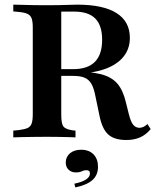

<svg xmlns="http://www.w3.org/2000/svg" viewBox="-20 -591 668 826"><path d="M121 -145.2V-472.6Q121 -498.4 116.1 -511.7Q111.3 -525 98.8 -531Q86.3 -537.1 62.1 -539.5L37.1 -541.9V-571Q52.4 -571 74.6 -570.2Q96.8 -569.4 122.2 -569Q147.6 -568.5 171.8 -568.5H181.5Q211.3 -568.5 235.9 -569Q260.5 -569.4 279.8 -570.2Q299.2 -571 312.1 -571Q424.2 -571 481.5 -534.7Q538.7 -498.4 538.7 -428.2Q538.7 -379.8 509.7 -345.2Q480.6 -310.5 426.2 -292.3Q371.8 -274.2 294.4 -274.2H187.9V-293.5H294.4Q357.3 -293.5 388.3 -325Q419.4 -356.5 419.4 -420.2Q419.4 -481.5 389.9 -511.3Q360.5 -541.1 298.4 -541.1H243.5V-145.2ZM523.4 11.3Q471.8 11.3 445.6 -12.5Q419.4 -36.3 408.1 -92.7L390.3 -178.2Q383.9 -212.1 373 -230.6Q362.1 -249.2 343.5 -256.9Q325 -264.5 295.2 -264.5H194.4V-283.9H287.9Q365.3 -283.9 412.5 -272.2Q459.7 -260.5 484.7 -231.5Q509.7 -202.4 521.8 -150L534.7 -98.4Q542.7 -66.9 553.2 -54Q563.7 -41.1 581.5 -41.1Q590.3 -41.9 598 -45.6Q605.6 -49.2 614.5 -57.3L628.2 -35.5Q608.1 -11.3 582.7 0Q557.3 11.3 523.4 11.3ZM171.8 -2.4Q147.6 -2.4 122.2 -2Q96.8 -1.6 74.6 -1.2Q52.4 -0.8 37.1 0V-29L62.1 -31.5Q86.3 -34.7 98.8 -40.3Q111.3 -46 116.1 -59.7Q121 -73.4 121 -98.4V-145.2H243.5V-98.4Q243.5 -60.5 252 -48Q260.5 -35.5 290.3 -30.6L304.8 -29V0Q291.1 -0.8 272.6 -1.2Q254 -1.6 232.7 -2Q211.3 -2.4 190.3 -2.4H183.1ZM304 215.3 300 199.2Q332.3 192.7 349.6 181.5Q366.9 170.2 366.9 155.6Q366.9 141.1 351.6 141.1Q341.1 141.1 331.9 146Q322.6 150.8 306.5 150.8Q287.1 150.8 275 139.1Q262.9 127.4 262.9 108.1Q262.9 83.9 281 68.5Q299.2 53.2 329 53.2Q362.9 53.2 382.3 73Q401.6 92.7 401.6 126.6Q401.6 162.1 377.8 183.5Q354 204.8 304 215.3Z"/></svg>

Font: Playfair 5pt SemiExpanded Light
Style: Bold
Weight: 700
Version: Version 2.203